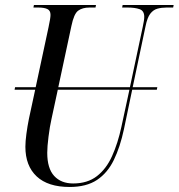

<svg xmlns="http://www.w3.org/2000/svg" viewBox="-20 -734 711 764"><path d="M257 10Q171 10 126 -32Q81 -74 81 -150Q81 -171 85 -201Q89 -231 95 -261L120 -377H38L40 -387H122L173 -625Q177 -644 179 -656Q181 -668 181 -675Q181 -692 168.5 -698Q156 -704 133 -704H113L115 -714H362L360 -704H336Q308 -704 291 -691.5Q274 -679 264 -630L212 -387H497L548 -627Q554 -654 554 -667Q554 -691 535.5 -697.5Q517 -704 488 -704H466L468 -714H671L669 -704H643Q623 -704 606.5 -699.5Q590 -695 578 -679.5Q566 -664 559 -629L508 -387H606L604 -377H506L473 -219Q458 -149 433 -97.5Q408 -46 366 -18Q324 10 257 10ZM168 -126Q168 -64 195.5 -34Q223 -4 271 -4Q328 -4 365.5 -33Q403 -62 426 -113Q449 -164 463 -229L495 -377H210L185 -261Q178 -230 173 -190Q168 -150 168 -126Z"/></svg>

Font: Noto Serif Display ExtraCondensed
Style: Italic
Weight: 400
Width: 2
Italic angle: -12°
Designer: Monotype Design Team
Foundry: Monotype Imaging Inc.
Version: Version 2.009